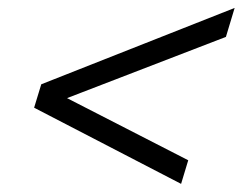

<svg xmlns="http://www.w3.org/2000/svg" viewBox="-20 -496 632 484"><path d="M111 -234 120 -263.5 454.5 -92 436.5 -32.5 66 -224.5 84 -283.5 571.5 -476 549.5 -403Z"/></svg>

Font: Newsreader 7pt
Style: Italic
Weight: 400
Italic angle: -17°
Designer: Hugues Gentile
Foundry: Production Type
Version: Version 1.003